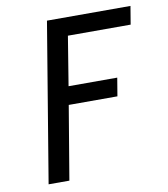

<svg xmlns="http://www.w3.org/2000/svg" viewBox="-82 -805 765 874"><g transform="rotate(-10 300.0 -367.5)"><path d="M72 0 194 -735H580L566 -651H276L239 -424H464L450 -340H225L168 0Z"/></g></svg>

Font: Iosevka Curly MdExObl
Style: Regular
Weight: 500
Width: 7
Italic angle: -9°
Monospace: yes
Designer: Belleve Invis
Foundry: Belleve Invis
Version: Version 11.1.0; ttfautohint (v1.8.3)